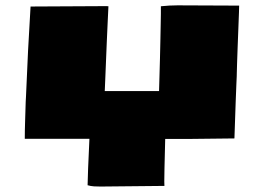

<svg xmlns="http://www.w3.org/2000/svg" viewBox="-20 -516 1007 715"><path d="M354 178.7Q341.8 178.7 329.8 178Q317.9 177.2 306.2 173.8Q306.2 156.7 308.1 111.3Q310.1 65.9 313 1H72.3Q72.3 -29.8 73.5 -65.2Q74.7 -100.6 75.7 -136.7Q75.7 -140.6 76.2 -146Q76.7 -151.4 76.7 -154.8L84.5 -327.6L93.8 -491.7L376 -493.2Q382.3 -493.2 383.8 -492.7Q382.8 -470.7 381.1 -435.8Q379.4 -400.9 377.7 -360.6Q376 -320.3 374.5 -282.5Q373 -244.6 371.8 -216.1Q370.6 -187.5 370.1 -176.8H572.3Q572.8 -193.4 573.7 -225.8Q574.7 -258.3 575.7 -297.1Q576.7 -335.9 577.4 -372.3Q578.1 -408.7 578.6 -434.1Q579.1 -459.5 579.1 -464.4V-492.7Q611.8 -496.1 641.1 -496.1L870.6 -495.1Q870.6 -493.2 869.9 -469.5Q869.1 -445.8 867.7 -411.4Q866.2 -377 865 -341.1Q863.8 -305.2 862.8 -278.1Q861.8 -251 861.8 -243.2Q861.8 -238.3 861.6 -232.4Q861.3 -226.6 860.4 -205.8Q859.4 -185.1 857.7 -137.2Q856 -89.4 853 -0.5L675.3 1.5H595.2Q593.3 75.7 592.5 111.3Q591.8 147 591.8 159.4Q591.8 171.9 592.3 176.3L354.5 178.7Z"/></svg>

Font: Seymour One
Style: Regular
Weight: 400
Designer: Vernon Adams
Foundry: Vernon Adams
Version: Version 1.100; ttfautohint (v1.8.4.7-5d5b);gftools[0.9.33]